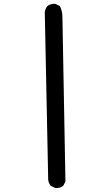

<svg xmlns="http://www.w3.org/2000/svg" viewBox="-20 -858 540 990"><path d="M264.2 110.8 243.7 101.1 242.2 100.6 241.7 99.6Q239.7 97.2 238.3 95Q236.8 92.8 235.4 90.3Q233.9 87.9 232.9 85.4Q231.9 83 231 80.3Q230 77.6 229.5 74.7Q229 71.8 228.5 68.8V68.4L210.9 -794.9V-795.4Q213.4 -813 224.1 -826.2L224.6 -826.7Q240.2 -839.8 265.1 -837.9H266.1L267.1 -837.4L286.6 -827.6L288.6 -826.7L289.1 -825.2L289.6 -824.7Q301.8 -800.3 301.8 -771.5Q301.8 -744.6 317.4 76.2V77.6L316.9 78.6L307.1 98.1L306.6 99.6L305.7 100.1Q290 113.3 266.1 111.3H265.1Z"/></svg>

Font: NaikaiFont
Style: SemiBold
Weight: 600
Version: Version 1.89